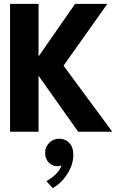

<svg xmlns="http://www.w3.org/2000/svg" viewBox="-20 -680 616 991"><path d="M308 -341 559.5 0H383.5L179 -289V0H32V-660H179V-388.5L367.5 -660H534ZM285.5 36Q317 36 337.8 57.8Q358.5 79.5 358.5 118Q358.5 169.5 327.2 218.2Q296 267 252 291L219.5 255Q244 242 267 220Q290 198 297 173.5Q289 178 275 178Q250 178 231.5 158.8Q213 139.5 213 108.5Q213 78.5 234.2 57.2Q255.5 36 285.5 36Z"/></svg>

Font: League Spartan
Style: Bold
Weight: 700
Foundry: The League of Moveable Type
Version: Version 2.002